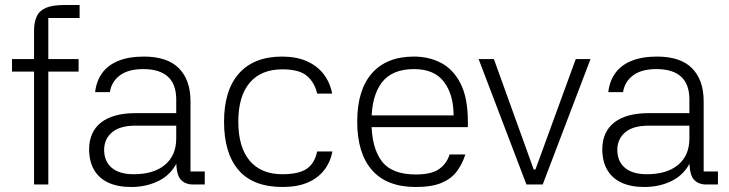

<svg xmlns="http://www.w3.org/2000/svg" viewBox="-20 -737 2914 767"><path d="M173 0H116V-614Q116 -650 127.5 -673Q139 -696 165.5 -706.5Q192 -717 236 -717H298V-665H173ZM28 -451V-501H294V-451Z M798 0H751Q720 0 702 -19.5Q684 -39 684 -96H691Q666 -41 616 -15.5Q566 10 504 10Q450 10 412.5 -7.5Q375 -25 355.5 -59Q336 -93 336 -141Q336 -175 348 -202Q360 -229 383.5 -247.5Q407 -266 441.5 -275.5Q476 -285 520 -285H684V-340Q684 -400 651 -430.5Q618 -461 552 -461Q492 -461 458.5 -435.5Q425 -410 419 -369H360Q365 -413 388 -445Q411 -477 453 -494Q495 -511 555 -511Q601 -511 636 -499.5Q671 -488 694 -465Q717 -442 729 -409Q741 -376 741 -332V-52H798ZM396 -142Q395 -94 425.5 -67.5Q456 -41 514 -41Q594 -41 639 -78.5Q684 -116 684 -184V-235H521Q461 -235 429.5 -210Q398 -185 396 -142Z M1109 10Q991 10 933 -57.5Q875 -125 875 -251Q875 -377 935 -444Q995 -511 1107 -511Q1163 -511 1204.5 -493Q1246 -475 1272 -442Q1298 -409 1307 -363H1247Q1237 -407 1206.5 -433.5Q1176 -460 1108 -460Q1023 -460 977.5 -406.5Q932 -353 932 -251Q932 -149 977.5 -95Q1023 -41 1108 -41Q1173 -41 1205 -62.5Q1237 -84 1247 -132H1308Q1300 -90 1275.5 -58Q1251 -26 1209.5 -8Q1168 10 1109 10Z M1427 -276H1792Q1792 -359 1753.5 -410Q1715 -461 1634 -461Q1546 -461 1505 -407Q1464 -353 1464 -251Q1464 -149 1504 -94.5Q1544 -40 1641 -40Q1704 -40 1734.5 -62Q1765 -84 1776 -120H1839Q1827 -82 1805 -52.5Q1783 -23 1744 -6.5Q1705 10 1641 10Q1525 10 1466 -57.5Q1407 -125 1407 -251Q1407 -377 1465.5 -444Q1524 -511 1634 -511Q1693 -511 1741.5 -486Q1790 -461 1819.5 -404Q1849 -347 1849 -251V-229H1426Z M2148 0H2083L1892 -501H1953L2112 -60H2119L2280 -501H2339Z M2848 0H2801Q2770 0 2752 -19.5Q2734 -39 2734 -96H2741Q2716 -41 2666 -15.5Q2616 10 2554 10Q2500 10 2462.5 -7.5Q2425 -25 2405.5 -59Q2386 -93 2386 -141Q2386 -175 2398 -202Q2410 -229 2433.5 -247.5Q2457 -266 2491.5 -275.5Q2526 -285 2570 -285H2734V-340Q2734 -400 2701 -430.5Q2668 -461 2602 -461Q2542 -461 2508.5 -435.5Q2475 -410 2469 -369H2410Q2415 -413 2438 -445Q2461 -477 2503 -494Q2545 -511 2605 -511Q2651 -511 2686 -499.5Q2721 -488 2744 -465Q2767 -442 2779 -409Q2791 -376 2791 -332V-52H2848ZM2446 -142Q2445 -94 2475.5 -67.5Q2506 -41 2564 -41Q2644 -41 2689 -78.5Q2734 -116 2734 -184V-235H2571Q2511 -235 2479.5 -210Q2448 -185 2446 -142Z"/></svg>

Font: Asta Sans Light
Style: Regular
Weight: 300
Designer: 42dot
Version: Version 1.000